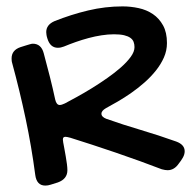

<svg xmlns="http://www.w3.org/2000/svg" viewBox="-20 -515 595 598"><path d="M179.2 -370.1Q169.4 -366.2 160.2 -366.2Q136.7 -366.2 127.9 -394Q125.5 -401.4 124.8 -406.2Q124 -411.1 124 -415Q124 -438 149.9 -449.2Q201.2 -469.7 254.4 -482.4Q307.6 -495.1 361.8 -495.1Q387.2 -495.1 411.9 -489.7Q436.5 -484.4 456.1 -471.2Q475.6 -458 487.8 -436Q500 -414.1 500 -380.9Q500 -357.4 490.5 -335.9Q481 -314.5 465.3 -294.9Q449.7 -275.4 429.7 -257.8Q409.7 -240.2 388.7 -225.6Q367.7 -210.9 347.2 -199Q326.7 -187 310.1 -178.2Q295.9 -169.9 295.9 -161.1Q295.9 -150.9 311 -145Q363.3 -126.5 418 -110.4Q472.7 -94.2 528.8 -74.2Q555.2 -64.5 555.2 -43.9Q555.2 -34.2 549.6 -24.2Q543.9 -14.2 537.1 -5.9Q522.9 15.1 502 15.1Q494.6 15.1 483.9 12.2Q452.1 0 415.8 -13.2Q379.4 -26.4 341.6 -39.3Q303.7 -52.2 267.1 -64.2Q230.5 -76.2 199.2 -85.9Q188 -88.9 184.1 -88.9Q180.2 -88.9 178 -87.2Q175.8 -85.4 175.8 -80.1Q175.8 -78.6 176.3 -76.4Q176.8 -74.2 176.8 -71.8Q178.2 -64.5 180.4 -52.5Q182.6 -40.5 184.8 -27.8Q187 -15.1 188.5 -3.7Q189.9 7.8 189.9 15.1Q189.9 42.5 160.2 53.2L138.2 60.1Q133.3 61.5 129.4 62.3Q125.5 63 121.1 63Q94.2 63 89.8 29.8Q78.1 -59.1 59.8 -145.5Q41.5 -231.9 18.1 -317.9Q16.6 -322.8 16.4 -326.4Q16.1 -330.1 16.1 -333Q16.1 -358.9 43.9 -368.2Q54.2 -371.6 60.8 -373.5Q67.4 -375.5 71.5 -376.7Q75.7 -377.9 77.9 -378.4Q80.1 -378.9 82 -378.9Q108.4 -378.9 116.2 -349.1Q126.5 -311 135.5 -275.4Q144.5 -239.7 151.9 -205.1Q155.8 -188 166 -188Q168.9 -188 172.9 -189.2Q176.8 -190.4 182.1 -192.9Q197.8 -201.2 220 -213.4Q242.2 -225.6 266.4 -240.5Q290.5 -255.4 314.2 -272Q337.9 -288.6 356.7 -305.2Q375.5 -321.8 387.2 -337.9Q398.9 -354 398.9 -368.2Q398.9 -377 396.2 -384.3Q393.6 -391.6 386.2 -397Q378.9 -402.3 366.5 -405.3Q354 -408.2 335 -408.2Q316.4 -408.2 296.1 -405Q275.9 -401.9 255.9 -396.5Q235.8 -391.1 216.3 -384.3Q196.8 -377.4 179.2 -370.1Z"/></svg>

Font: Gochi Hand
Style: Regular
Weight: 400
Designer: Juan Pablo del Peral
Foundry: Juan Pablo del Peral
Version: Version 1.001